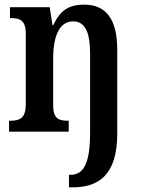

<svg xmlns="http://www.w3.org/2000/svg" viewBox="-20 -567 609 827"><path d="M277 240H292C405 240 485 187 485 8V-353C485 -488 434 -547 343 -547C279 -547 240 -525 210 -459H206L194 -536H23V-489H26C65 -489 91 -480 91 -423V-117C91 -56 63 -47 24 -47H19V0H276V-47H273C234 -47 209 -55 209 -113V-315C209 -399 230 -475 295 -475C348 -475 368 -424 368 -338V5C368 144 337 186 283 186H277Z"/></svg>

Font: Noto Serif Tamil Condensed SemiBold
Style: Regular
Weight: 600
Width: 3
Designer: Indian Type Foundry, Tom Grace, and the Monotype Design Team
Foundry: Monotype Imaging Inc.
Version: Version 2.004